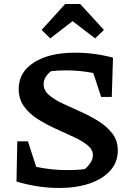

<svg xmlns="http://www.w3.org/2000/svg" viewBox="-20 -924 660 955"><path d="M274 11Q169 11 62 -21L66 -221H119L160 -94Q236 -78 313 -78Q335 -78 357.5 -79Q380 -80 402 -83Q417 -95 429.5 -113.5Q442 -132 442 -152Q442 -180 415.5 -201.5Q389 -223 347 -242.5Q305 -262 257.5 -283.5Q210 -305 168 -331.5Q126 -358 99.5 -394.5Q73 -431 73 -482Q73 -565 149 -613.5Q225 -662 354 -662Q451 -662 542 -637L536 -442H483L444 -561Q377 -574 308 -574Q272 -574 234 -570Q197 -541 197 -505Q197 -474 223.5 -451.5Q250 -429 292 -409Q334 -389 381.5 -368Q429 -347 471 -320.5Q513 -294 539.5 -259Q566 -224 566 -175Q566 -118 529 -76Q492 -34 426 -11.5Q360 11 274 11ZM379 -904 497 -775 453 -733 341 -819 230 -733 187 -775 304 -904Z"/></svg>

Font: Piazzolla SemiBold
Style: Regular
Weight: 600
Designer: Juan Pablo del Peral
Foundry: Huerta Tipografica
Version: Version 1.330